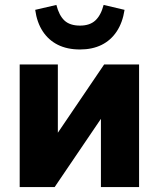

<svg xmlns="http://www.w3.org/2000/svg" viewBox="-20 -760 645 780"><path d="M60 0V-498H215V-178H186L403 -498H545V0H390V-320H419L202 0ZM305 -559Q253 -559 215 -578Q177 -597 153.5 -633Q130 -669 123 -720L209 -740Q220 -697 242 -676.5Q264 -656 305 -656Q345 -656 367.5 -677Q390 -698 401 -740L486 -720Q478 -668 454 -632Q430 -596 392.5 -577.5Q355 -559 305 -559Z"/></svg>

Font: Nunito Sans 10pt SemiCondensed Black
Style: Regular
Weight: 900
Width: 4
Designer: Vernon Adams
Foundry: Vernon Adams
Version: Version 3.101;gftools[0.9.27]